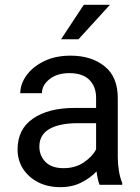

<svg xmlns="http://www.w3.org/2000/svg" viewBox="-20 -770 584 800"><path d="M395 0Q390.6 -9.8 387.5 -24.7Q384.3 -39.6 382.3 -55.7Q356.9 -28.8 318.8 -9.5Q280.8 9.8 231.9 9.8Q178.2 9.8 137.9 -11.2Q97.7 -32.2 75.4 -67.6Q53.2 -103 53.2 -147Q53.2 -231.9 117.7 -276.1Q182.1 -320.3 291 -320.3H380.4V-362.3Q380.4 -409.2 352.3 -437.3Q324.2 -465.3 269 -465.3Q217.8 -465.3 186.3 -440.2Q154.8 -415 154.8 -381.8H64.5Q64.5 -419.9 90.3 -455.8Q116.2 -491.7 163.3 -514.9Q210.4 -538.1 274.4 -538.1Q360.4 -538.1 415.5 -494.1Q470.7 -450.2 470.7 -361.3V-115.2Q470.7 -88.9 475.3 -59.1Q480 -29.3 489.3 -7.8V0ZM245.1 -69.3Q293.9 -69.3 329.8 -93.8Q365.7 -118.2 380.4 -147.9V-256.8H305.7Q228 -256.8 186 -232.7Q144 -208.5 144 -159.2Q144 -121.6 169.4 -95.5Q194.8 -69.3 245.1 -69.3ZM234.4 -606.4 329.1 -750H438L307.1 -606.4Z"/></svg>

Font: Vazirmatn FD
Style: Regular
Weight: 400
Designer: Saber Rastikerdar
Foundry: Saber Rastikerdar
Version: Version 33.001